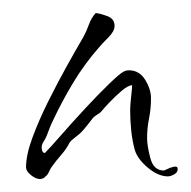

<svg xmlns="http://www.w3.org/2000/svg" viewBox="-20 -289 293 295"><path d="M41 -14Q35 -14 27.5 -20Q20 -26 20 -32Q20 -51 30 -78Q40 -105 54.5 -134Q69 -163 83.5 -189Q98 -215 108 -232Q113 -241 116.5 -251Q120 -261 127 -269Q135 -268 145.5 -264Q156 -260 156 -249Q156 -241 146.5 -231.5Q137 -222 132 -216Q110 -191 92.5 -162Q75 -133 61 -103Q58 -97 56 -91.5Q54 -86 52 -81Q50 -76 47 -71.5Q44 -67 44 -62Q44 -60 45 -57Q46 -54 49 -54Q57 -62 74 -81.5Q91 -101 111 -122.5Q131 -144 147.5 -160Q164 -176 170 -179Q172 -180 174 -180.5Q176 -181 178 -181Q194 -181 203 -166.5Q212 -152 212 -138Q212 -122 209 -107Q206 -92 206 -77Q206 -65 211 -46Q216 -27 232 -27Q236 -29 241 -31Q246 -33 250 -33Q253 -33 253 -29Q253 -24 247.5 -21Q242 -18 238 -18Q223 -18 207 -31.5Q191 -45 187 -59Q183 -74 181.5 -89.5Q180 -105 180 -120Q180 -127 181.5 -140.5Q183 -154 183 -158Q177 -158 167 -149.5Q157 -141 148 -131.5Q139 -122 135 -117Q133 -115 129.5 -113Q126 -111 123 -108Q119 -103 114 -96.5Q109 -90 104 -85Q102 -83 95.5 -78Q89 -73 87 -70Q82 -60 74 -51Q66 -42 59 -32Q57 -29 55 -24.5Q53 -20 50 -18Q47 -14 41 -14Z"/></svg>

Font: Qwitcher Grypen
Style: Regular
Weight: 400
Designer: Robert E. Leuschke
Foundry: Robert E. Leuschke
Version: Version 1.100; ttfautohint (v1.8.3)